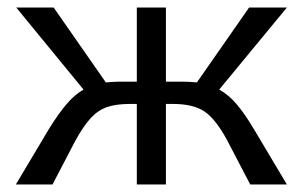

<svg xmlns="http://www.w3.org/2000/svg" viewBox="-20 -488 801 508"><path d="M652 -146 739 0H642L582 -115Q551 -173 521 -193Q491 -213 438 -213H419V0H342V-213H324Q288 -213 264 -205Q240 -197 220.5 -176Q201 -155 179 -115L119 0H22L109 -146Q135 -188 156.5 -213Q178 -238 201 -251L23 -468H122L260 -270Q284 -272 298 -272H342V-468H419V-272H463Q477 -272 501 -270L639 -468H739L560 -251Q584 -238 605.5 -213Q627 -188 652 -146Z"/></svg>

Font: Ysabeau SC Medium
Style: Regular
Weight: 500
Designer: Christian Thalmann (Catharsis Fonts)
Version: Version 0.003